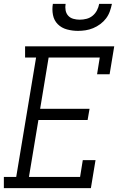

<svg xmlns="http://www.w3.org/2000/svg" viewBox="-25 -975 645 995"><path d="M-5 0V-58H59L162 -677H105V-735H567L543 -590H478L492 -677H227L183 -411H439L429 -353H174L125 -58H390L404 -145H470L446 0ZM379 -815Q350 -815 322 -822.5Q294 -830 274.5 -849.5Q255 -869 249.5 -897.5Q244 -926 249 -955H315Q312 -938 315 -921.5Q318 -905 328.5 -893.5Q339 -882 355 -877.5Q371 -873 388 -873Q406 -873 423.5 -877.5Q441 -882 455 -893.5Q469 -905 477.5 -921.5Q486 -938 489 -955H555Q551 -935 544 -915.5Q537 -896 524.5 -879.5Q512 -863 494.5 -850Q477 -837 457.5 -829Q438 -821 418 -818Q398 -815 379 -815Z"/></svg>

Font: Iosevka Curly Slab LtEx
Style: Italic
Weight: 300
Width: 7
Italic angle: -9°
Monospace: yes
Designer: Belleve Invis
Foundry: Belleve Invis
Version: Version 11.1.0; ttfautohint (v1.8.3)